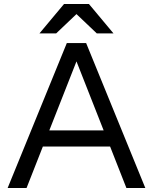

<svg xmlns="http://www.w3.org/2000/svg" viewBox="-20 -934 760 954"><path d="M527 -206H193L112 0H18L312 -720H408L702 0H608ZM495 -286 360 -629 225 -286ZM544 -768H461L360 -864L259 -768H176L298 -914H422Z"/></svg>

Font: Aspekta 400
Style: Regular
Weight: 400
Designer: Ivo Dolenc
Version: Version 2.000